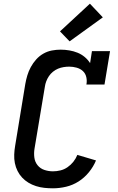

<svg xmlns="http://www.w3.org/2000/svg" viewBox="-20 -1012 640 1040"><path d="M267 8Q243 8 220 5.5Q197 3 175 -4Q153 -11 134 -22.5Q115 -34 100 -50Q85 -66 75 -86Q65 -106 60.5 -128.5Q56 -151 57 -175Q58 -199 62 -222L117 -557Q121 -580 128 -603.5Q135 -627 147 -649Q159 -671 176 -690Q193 -709 215 -721.5Q237 -734 261 -738.5Q285 -743 308 -743Q332 -743 355.5 -739Q379 -735 400 -726.5Q421 -718 438.5 -703.5Q456 -689 468 -670L478 -735H576L546 -554H448Q452 -574 447.5 -594Q443 -614 429 -627Q415 -640 395 -645.5Q375 -651 355 -651Q340 -651 324.5 -648.5Q309 -646 294.5 -640Q280 -634 267 -623.5Q254 -613 245 -599.5Q236 -586 230.5 -571.5Q225 -557 223 -542L167 -207Q163 -183 166 -159Q169 -135 183.5 -117Q198 -99 220.5 -91.5Q243 -84 267 -84Q287 -84 307.5 -89Q328 -94 346 -106.5Q364 -119 377.5 -136Q391 -153 399 -173L500 -143Q486 -109 461.5 -79Q437 -49 405.5 -29Q374 -9 338 -0.5Q302 8 267 8ZM357 -788 305 -842 467 -992 537 -918Z"/></svg>

Font: Iosevka Curly Slab SmBdEx
Style: Italic
Weight: 600
Width: 7
Italic angle: -9°
Monospace: yes
Designer: Belleve Invis
Foundry: Belleve Invis
Version: Version 11.1.0; ttfautohint (v1.8.3)